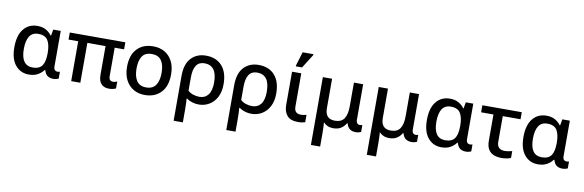

<svg xmlns="http://www.w3.org/2000/svg" viewBox="-62 -1354 6605 2172"><g transform="rotate(10 3240.5 -268.0)"><path d="M266 10Q170 10 111 -61.5Q52 -133 52 -267Q52 -404 111 -476.5Q170 -549 270 -549Q327 -549 367.5 -526Q408 -503 434 -467H438L451 -539H537V-134Q537 -103 549 -90.5Q561 -78 578 -78Q586 -78 595 -79.5Q604 -81 608 -83V-3Q601 1 583 5.5Q565 10 549 10Q508 10 481.5 -8Q455 -26 442 -72H435Q410 -37 368 -13.5Q326 10 266 10ZM295 -76Q371 -76 403 -121Q435 -166 435 -262V-268Q435 -362 404 -412Q373 -462 294 -462Q226 -462 193.5 -412Q161 -362 161 -266Q161 -76 295 -76Z M1188 10Q1129 10 1097.5 -24Q1066 -58 1066 -127V-458H857V0H752V-458H641V-539H1279V-458H1171V-133Q1171 -101 1184 -88Q1197 -75 1217 -75Q1231 -75 1244 -78.5Q1257 -82 1266 -87V-7Q1256 -1 1235 4.5Q1214 10 1188 10Z M1852 -270Q1852 -136 1783 -63Q1714 10 1597 10Q1524 10 1467.5 -23Q1411 -56 1378.5 -118.5Q1346 -181 1346 -270Q1346 -404 1414 -476.5Q1482 -549 1600 -549Q1674 -549 1730.5 -516.5Q1787 -484 1819.5 -422Q1852 -360 1852 -270ZM1455 -270Q1455 -179 1489.5 -128Q1524 -77 1599 -77Q1674 -77 1708.5 -128Q1743 -179 1743 -270Q1743 -362 1708 -411.5Q1673 -461 1598 -461Q1523 -461 1489 -411.5Q1455 -362 1455 -270Z M1971 240V-275Q1971 -411 2035.5 -480Q2100 -549 2206 -549Q2323 -549 2389.5 -475Q2456 -401 2456 -264Q2456 -177 2424 -116Q2392 -55 2338 -22.5Q2284 10 2218 10Q2178 10 2142 -1.5Q2106 -13 2078 -33H2072Q2074 -14 2075.5 22Q2077 58 2077 99V240ZM2211 -77Q2275 -77 2311 -124Q2347 -171 2347 -264Q2347 -366 2310 -413.5Q2273 -461 2203 -461Q2078 -461 2078 -276V-124Q2104 -100 2139 -88.5Q2174 -77 2211 -77Z M2576 240V-275Q2576 -411 2640.5 -480Q2705 -549 2811 -549Q2928 -549 2994.5 -475Q3061 -401 3061 -264Q3061 -177 3029 -116Q2997 -55 2943 -22.5Q2889 10 2823 10Q2783 10 2747 -1.5Q2711 -13 2683 -33H2677Q2679 -14 2680.5 22Q2682 58 2682 99V240ZM2816 -77Q2880 -77 2916 -124Q2952 -171 2952 -264Q2952 -366 2915 -413.5Q2878 -461 2808 -461Q2683 -461 2683 -276V-124Q2709 -100 2744 -88.5Q2779 -77 2816 -77Z M3357 10Q3271 10 3232.5 -35.5Q3194 -81 3194 -156V-539H3300V-161Q3300 -112 3321 -94.5Q3342 -77 3373 -77Q3393 -77 3409 -79.5Q3425 -82 3440 -87V-2Q3426 3 3404.5 6.5Q3383 10 3357 10ZM3226 -606V-618L3274 -776H3398V-766L3297 -606Z M3548 240V-539H3654V-201Q3654 -77 3766 -77Q3842 -77 3873.5 -126Q3905 -175 3905 -266V-539H4011V-134Q4011 -103 4023 -90.5Q4035 -78 4052 -78Q4059 -78 4068 -79.5Q4077 -81 4082 -83V-3Q4074 1 4056.5 5.5Q4039 10 4022 10Q3982 10 3955 -8Q3928 -26 3915 -72H3908Q3884 -32 3849 -11Q3814 10 3763 10Q3727 10 3699 -2Q3671 -14 3653 -35H3649Q3651 -17 3652.5 15Q3654 47 3654 84V240Z M4190 240V-539H4296V-201Q4296 -77 4408 -77Q4484 -77 4515.5 -126Q4547 -175 4547 -266V-539H4653V-134Q4653 -103 4665 -90.5Q4677 -78 4694 -78Q4701 -78 4710 -79.5Q4719 -81 4724 -83V-3Q4716 1 4698.5 5.5Q4681 10 4664 10Q4624 10 4597 -8Q4570 -26 4557 -72H4550Q4526 -32 4491 -11Q4456 10 4405 10Q4369 10 4341 -2Q4313 -14 4295 -35H4291Q4293 -17 4294.5 15Q4296 47 4296 84V240Z M5005 10Q4909 10 4850 -61.5Q4791 -133 4791 -267Q4791 -404 4850 -476.5Q4909 -549 5009 -549Q5066 -549 5106.5 -526Q5147 -503 5173 -467H5177L5190 -539H5276V-134Q5276 -103 5288 -90.5Q5300 -78 5317 -78Q5325 -78 5334 -79.5Q5343 -81 5347 -83V-3Q5340 1 5322 5.5Q5304 10 5288 10Q5247 10 5220.5 -8Q5194 -26 5181 -72H5174Q5149 -37 5107 -13.5Q5065 10 5005 10ZM5034 -76Q5110 -76 5142 -121Q5174 -166 5174 -262V-268Q5174 -362 5143 -412Q5112 -462 5033 -462Q4965 -462 4932.5 -412Q4900 -362 4900 -266Q4900 -76 5034 -76Z M5696 11Q5649 11 5609.5 -3.5Q5570 -18 5546 -55Q5522 -92 5522 -160V-458H5380V-539H5833V-458H5629V-166Q5629 -116 5653 -95Q5677 -74 5716 -74Q5738 -74 5761.5 -78Q5785 -82 5803 -87V-8Q5787 -1 5757.5 5Q5728 11 5696 11Z M6114 10Q6018 10 5959 -61.5Q5900 -133 5900 -267Q5900 -404 5959 -476.5Q6018 -549 6118 -549Q6175 -549 6215.5 -526Q6256 -503 6282 -467H6286L6299 -539H6385V-134Q6385 -103 6397 -90.5Q6409 -78 6426 -78Q6434 -78 6443 -79.5Q6452 -81 6456 -83V-3Q6449 1 6431 5.5Q6413 10 6397 10Q6356 10 6329.5 -8Q6303 -26 6290 -72H6283Q6258 -37 6216 -13.5Q6174 10 6114 10ZM6143 -76Q6219 -76 6251 -121Q6283 -166 6283 -262V-268Q6283 -362 6252 -412Q6221 -462 6142 -462Q6074 -462 6041.5 -412Q6009 -362 6009 -266Q6009 -76 6143 -76Z"/></g></svg>

Font: Noto Sans Medium
Style: Regular
Weight: 500
Designer: Monotype Design Team
Foundry: Monotype Imaging Inc.
Version: Version 2.007